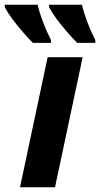

<svg xmlns="http://www.w3.org/2000/svg" viewBox="-66 -786 420 806"><path d="M18 0 134 -546H281L165 0ZM258 -606Q238 -626 215 -652.5Q192 -679 172 -706Q152 -733 140 -756V-766H278Q286 -732 300.5 -693.5Q315 -655 334 -618V-606ZM72 -606Q52 -626 29 -652.5Q6 -679 -14 -706Q-34 -733 -46 -756V-766H92Q100 -732 114.5 -693.5Q129 -655 148 -618V-606Z"/></svg>

Font: Noto IKEA Latin
Style: Bold Italic
Weight: 700
Italic angle: -12°
Designer: Monotype Design Team
Foundry: Monotype Imaging Inc.
Version: Version 1.0